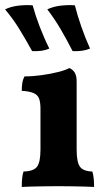

<svg xmlns="http://www.w3.org/2000/svg" viewBox="-52 -736 425 759"><path d="M34 3Q34 -15 35.5 -30.5Q37 -46 41 -58Q81 -59 94.5 -77Q108 -95 108 -145V-306Q108 -330 103 -345Q98 -360 82 -367.5Q66 -375 34 -377Q34 -392 36 -406.5Q38 -421 45 -434Q78 -434 113.5 -439Q149 -444 178.5 -451.5Q208 -459 222 -467Q235 -462 243 -449.5Q251 -437 251 -414V-145Q251 -95 264 -77Q277 -59 313 -58Q317 -46 318.5 -29.5Q320 -13 320 3Q305 2 282 1.5Q259 1 232 0.5Q205 0 178 0Q151 0 123 0.5Q95 1 72 1.5Q49 2 34 3ZM235 -534Q211 -581 187.5 -621Q164 -661 135 -699Q158 -710 186.5 -713.5Q215 -717 244 -715Q254 -675 269.5 -630.5Q285 -586 304 -544Q290 -538 273 -535.5Q256 -533 235 -534ZM75 -534Q49 -581 24.5 -621Q0 -661 -32 -699Q-9 -710 19.5 -713.5Q48 -717 77 -715Q88 -675 105 -630.5Q122 -586 143 -544Q130 -538 113.5 -535.5Q97 -533 75 -534Z"/></svg>

Font: Vollkorn
Style: Bold
Weight: 700
Designer: Friedrich Althausen
Foundry: Friedrich Althausen
Version: Version 5.000